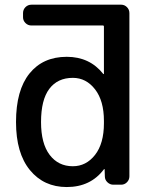

<svg xmlns="http://www.w3.org/2000/svg" viewBox="-20 -793 634 802"><path d="M151.4 -283.2Q151.4 -193.4 187.5 -146Q223.6 -98.6 284.2 -98.6Q339.8 -98.6 377 -146Q414.1 -193.4 414.1 -278.3V-288.1Q414.1 -372.1 377 -419.9Q339.8 -467.8 284.2 -467.8Q220.7 -467.8 186 -421.9Q151.4 -376 151.4 -283.2ZM414.1 -681.6Q414.1 -686.5 410.2 -686.5H111.3Q96.7 -686.5 86.4 -696.8Q76.2 -707 76.2 -720.7V-738.3Q76.2 -752.9 86.4 -763.2Q96.7 -773.4 111.3 -773.4H486.3Q500 -773.4 510.3 -763.2Q520.5 -752.9 520.5 -738.3V-56.6Q520.5 -42 510.3 -31.7Q500 -21.5 486.3 -21.5H453.1Q439.5 -21.5 428.7 -31.7Q418 -42 418 -55.7L417 -85.9Q417 -86.9 416 -86.9Q415 -86.9 414.1 -85.9Q358.4 -11.7 258.8 -11.7Q163.1 -11.7 105 -82.5Q46.9 -153.3 46.9 -283.2Q46.9 -416 103 -485.8Q159.2 -555.7 258.8 -555.7Q354.5 -555.7 411.1 -484.4Q412.1 -483.4 413.1 -483.4Q414.1 -483.4 414.1 -484.4Z"/></svg>

Font: Gen Jyuu GothicL Medium
Style: Regular
Weight: 500
Designer: [Source Han Sans]
Ryoko NISHIZUKA  (kana & ideographs); Paul D. Hunt (Latin, Greek & Cyrillic); Wenlong ZHANG  (bopomofo
Version: Version 1.002.20150607